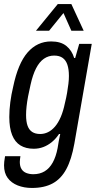

<svg xmlns="http://www.w3.org/2000/svg" viewBox="-26 -743 474 950"><path d="M132 187Q93 187 61.5 174.5Q30 162 12 137.5Q-6 113 -6 75Q-6 68 -5 57Q-4 46 -1 30H75Q74 38 73 45Q72 52 72 58Q72 80 80.5 93.5Q89 107 104.5 113Q120 119 139 119Q171 119 195 104.5Q219 90 235 61Q251 32 259 -10Q262 -28 265 -46Q268 -64 272 -80H266Q251 -57 231 -40.5Q211 -24 188.5 -15.5Q166 -7 141 -7Q102 -7 75 -23.5Q48 -40 34 -75Q20 -110 20 -164Q20 -199 25 -237.5Q30 -276 39 -313Q63 -429 110.5 -483.5Q158 -538 227 -538Q275 -538 302.5 -515.5Q330 -493 341 -456H346L366 -526H428L342 -33Q328 46 302 94Q276 142 234.5 164.5Q193 187 132 187ZM173 -80Q193 -80 211.5 -89Q230 -98 246 -116.5Q262 -135 274.5 -164Q287 -193 295 -232Q302 -260 306 -284Q310 -308 312.5 -328.5Q315 -349 315 -367Q315 -400 307.5 -422.5Q300 -445 284 -456.5Q268 -468 242 -468Q214 -468 191.5 -452.5Q169 -437 152.5 -405Q136 -373 125 -323Q118 -293 113 -266.5Q108 -240 105.5 -217Q103 -194 103 -174Q103 -141 110.5 -120.5Q118 -100 133.5 -90Q149 -80 173 -80ZM152 -591 260 -723H327L388 -591H327L275 -708H312L217 -591Z"/></svg>

Font: Archivo Condensed
Style: Italic
Weight: 400
Width: 3
Italic angle: -10°
Designer: Hector Gatti
Foundry: Omnibus-Type
Version: Version 2.001